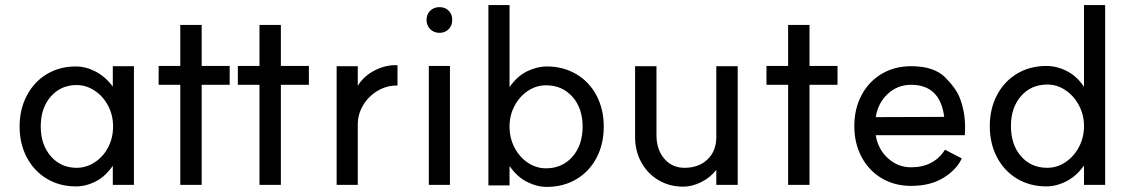

<svg xmlns="http://www.w3.org/2000/svg" viewBox="-20 -723 4437 754"><path d="M57 -226Q57 -294 85.5 -348Q114 -402 164 -432Q214 -462 278 -462Q317 -462 355.5 -442Q394 -422 423 -383V-463H506V3H423V-72Q394 -30 356 -10.5Q318 9 278 9Q214 9 164 -21Q114 -51 85.5 -104.5Q57 -158 57 -226ZM424 -226Q424 -272 404 -309Q384 -346 351 -367.5Q318 -389 281 -389Q219 -389 179.5 -344Q140 -299 140 -226Q140 -155 179.5 -109.5Q219 -64 281 -64Q318 -64 351 -85Q384 -106 404 -143Q424 -180 424 -226Z M688 -390H603V-464H688V-625H772V-464H882V-390H772V3H688Z M999 -390H914V-464H999V-625H1083V-464H1193V-390H1083V3H999Z M1302 -463H1385V-386Q1408 -424 1451.5 -446.5Q1495 -469 1541 -467V-387Q1500 -388 1464 -367Q1428 -346 1406.5 -310.5Q1385 -275 1385 -234V3H1302Z M1747 -464V3H1664V-464ZM1756 -645Q1756 -623 1742 -608.5Q1728 -594 1706 -594Q1684 -594 1669.5 -608.5Q1655 -623 1655 -645Q1655 -667 1669.5 -681Q1684 -695 1706 -695Q1728 -695 1742 -681Q1756 -667 1756 -645Z M1981 -71V5H1898V-703H1981V-381Q2011 -424 2050 -443Q2089 -462 2128 -462Q2192 -462 2243 -432Q2294 -402 2322.5 -348Q2351 -294 2351 -226Q2351 -157 2322.5 -103Q2294 -49 2243 -19Q2192 11 2127 11Q2089 11 2050 -8.5Q2011 -28 1981 -71ZM2268 -226Q2268 -298 2228 -343Q2188 -388 2124 -388Q2086 -388 2053 -366Q2020 -344 2000.5 -307Q1981 -270 1981 -226Q1981 -181 2000.5 -143.5Q2020 -106 2053 -84Q2086 -62 2124 -62Q2188 -62 2228 -107.5Q2268 -153 2268 -226Z M2668 -64Q2724 -64 2758.5 -97Q2793 -130 2793 -185V-463H2877V3H2793V-56Q2770 -26 2734 -8Q2698 10 2663 10Q2609 10 2566 -15.5Q2523 -41 2498.5 -85.5Q2474 -130 2474 -185V-463H2558V-192Q2558 -136 2588.5 -100Q2619 -64 2668 -64Z M3075 -390H2990V-464H3075V-625H3159V-464H3269V-390H3159V3H3075Z M3335 -228Q3335 -296 3363.5 -349.5Q3392 -403 3442.5 -433Q3493 -463 3558 -463Q3649 -463 3693 -418Q3737 -373 3750 -336Q3770 -284 3770 -222L3769 -192H3419Q3428 -137 3467 -101.5Q3506 -66 3558 -66Q3647 -66 3691 -135L3757 -101Q3737 -57 3685.5 -25Q3634 7 3558 7Q3493 7 3442.5 -23Q3392 -53 3363.5 -106.5Q3335 -160 3335 -228ZM3558 -390Q3505 -390 3466.5 -354.5Q3428 -319 3419 -263L3688 -264Q3672 -390 3558 -390Z M3867 -228Q3867 -296 3895.5 -350Q3924 -404 3974.5 -434Q4025 -464 4089 -464Q4130 -464 4169.5 -444Q4209 -424 4237 -382V-703H4320V3H4237V-73Q4208 -32 4168.5 -11.5Q4129 9 4089 9Q4025 9 3974.5 -21Q3924 -51 3895.5 -105Q3867 -159 3867 -228ZM4237 -228Q4237 -272 4217 -309.5Q4197 -347 4164 -369Q4131 -391 4093 -391Q4029 -391 3989.5 -345.5Q3950 -300 3950 -228Q3950 -155 3989.5 -109.5Q4029 -64 4093 -64Q4131 -64 4164 -86Q4197 -108 4217 -145.5Q4237 -183 4237 -228Z"/></svg>

Font: SUITE Medium
Style: Regular
Weight: 500
Designer: Sun
Foundry: Sun
Version: Version 2.040